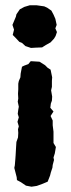

<svg xmlns="http://www.w3.org/2000/svg" viewBox="-20 -532 267 725"><path d="M92 -512H119L147 -508L158 -503L174 -492L182 -477L189 -461L194 -438L189 -425L195 -411L190 -396L184 -386L171 -372L153 -362L139 -353L114 -352L97 -351L76 -358L63 -370L53 -374L39 -389L28 -400L33 -420L27 -438L40 -469L42 -478L55 -497L72 -506ZM96 -301 129 -299 150 -286 160 -276 171 -269 177 -240 176 -227V-204L173 -191L177 -167L176 -152L172 -141L170 -125L182 -111L171 -94L179 -77V-59L182 -35V-21V-5V8L191 23L187 47L182 63L184 72L179 91L178 101L172 119L169 131L160 154L141 162L119 170L99 173L78 169L59 156L44 148L43 137L34 102L36 92L38 68L39 54L40 36L41 19L42 4L48 -13L49 -30L48 -44L51 -55L46 -72L51 -89L47 -102L49 -118L51 -129L47 -148L49 -160L48 -178L49 -195V-216L51 -226L57 -240L58 -254L63 -280L71 -284L87 -290Z"/></svg>

Font: Winky Rough SemiBold
Style: Regular
Weight: 600
Designer: Simon Atzbach
Foundry: typofactur
Version: Version 1.206; ttfautohint (v1.8.4.7-5d5b)